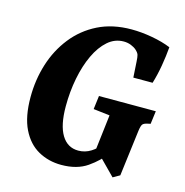

<svg xmlns="http://www.w3.org/2000/svg" viewBox="-92 -672 740 770"><g transform="rotate(15 277.5 -287.0)"><path d="M229 12Q176 12 133 -12Q90 -36 65 -87Q40 -138 40 -219Q40 -291 60.5 -356.5Q81 -422 122 -474Q163 -526 223 -556Q283 -586 362 -586Q403 -586 447.5 -578Q492 -570 526 -556Q523 -519 516 -478Q509 -437 498 -401H418L414 -466Q413 -485 410.5 -493.5Q408 -502 397 -512Q388 -520 374 -525.5Q360 -531 344 -531Q307 -531 278 -505.5Q249 -480 228.5 -436.5Q208 -393 197 -337Q186 -281 186 -220Q186 -142 210.5 -101.5Q235 -61 280 -61Q308 -61 332 -76Q356 -91 372 -114L407 -85Q379 -47 336.5 -17.5Q294 12 229 12ZM441 7 373 -62H345L365 -230L297 -238L304 -294H540L533 -240L519 -237Q506 -234 501 -228Q496 -222 493 -200L469 -9Z"/></g></svg>

Font: Rasa
Style: Italic
Weight: 400
Italic angle: -7.10001°
Designer: Anna Giedrys (Yrsa+Rasa design), David Brezina (Yrsa art-direction, Rasa art-direction, design)
Foundry: Rosetta Type Foundry
Version: Version 2.004